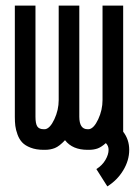

<svg xmlns="http://www.w3.org/2000/svg" viewBox="-20 -520 490 682"><path d="M295.9 -61Q313.5 -63.5 328.9 -96.4Q344.2 -129.4 344.2 -164.6V-500H417.5V-52.2Q439 -24.4 439 12.2Q439 49.8 417.7 85Q396.5 120.1 361.3 142.1L322.3 80.6Q343.3 67.4 354.5 48.1Q365.7 28.8 365.7 12.2Q365.7 -2 356 -11.7Q338.9 3.4 325.4 7.8Q312 12.2 295.9 12.2H291Q237.3 12.2 210.9 -22Q190.9 -0.5 174.8 5.9Q158.7 12.2 140.1 12.2H135.3Q108.4 12.2 88.9 4.6Q69.3 -2.9 58.8 -14.2Q48.3 -25.4 42.2 -42.2Q36.1 -59.1 34.4 -73Q32.7 -86.9 32.7 -105V-500H106V-105.5Q106 -80.6 112.5 -70.8Q119.1 -61 135.3 -61H140.1Q157.7 -63.5 173.1 -96.4Q188.5 -129.4 188.5 -164.6V-500H261.7V-105.5Q261.7 -61 291 -61Z"/></svg>

Font: Anka/Coder Narrow
Style: Regular
Weight: 400
Width: 3
Monospace: yes
Version: Version 001.100